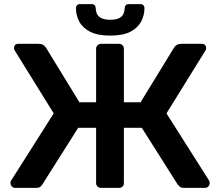

<svg xmlns="http://www.w3.org/2000/svg" viewBox="-20 -913 1070 933"><path d="M53 0Q44 0 37.5 -7Q31 -14 31 -23Q31 -31 33 -34L241 -362L52 -667Q48 -674 48 -679Q48 -688 53 -694Q58 -700 69 -700H167Q181 -700 189.5 -695Q198 -690 203 -682L366 -416H447V-676Q447 -686 454 -693Q461 -700 471 -700H558Q569 -700 575.5 -693Q582 -686 582 -676V-416H663L826 -682Q831 -690 839.5 -695Q848 -700 862 -700H961Q971 -700 976.5 -694Q982 -688 982 -679Q982 -674 978 -667L789 -362L997 -34Q999 -31 999 -23Q999 -14 992.5 -7Q986 0 976 0H874Q860 0 853.5 -6Q847 -12 843 -17L669 -292H582V-23Q582 -13 575.5 -6.5Q569 0 558 0H471Q461 0 454 -6.5Q447 -13 447 -24V-292H360L186 -17Q183 -12 176.5 -6Q170 0 156 0ZM516 -740Q454 -740 417.5 -759Q381 -778 365 -808.5Q349 -839 349 -874Q349 -882 354 -887.5Q359 -893 368 -893H426Q435 -893 440 -887.5Q445 -882 445 -874Q445 -860 450.5 -847Q456 -834 471.5 -825.5Q487 -817 515 -817Q545 -817 560 -825.5Q575 -834 580.5 -847Q586 -860 586 -874Q586 -882 591 -887.5Q596 -893 605 -893H663Q672 -893 677 -887.5Q682 -882 682 -874Q682 -839 666 -808.5Q650 -778 614 -759Q578 -740 516 -740Z"/></svg>

Font: Rubik Light Medium
Style: Regular
Weight: 500
Version: Version 2.104